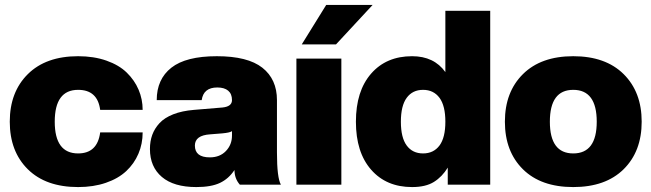

<svg xmlns="http://www.w3.org/2000/svg" viewBox="-20 -756 2666 786"><path d="M299.8 9.8Q167.5 9.8 93.8 -63.2Q20 -136.2 20 -257.8Q20 -379.4 94 -452.6Q168 -525.9 299.8 -525.9Q364.3 -525.9 415.8 -507.8Q467.3 -489.7 499 -458.7Q530.8 -427.7 547.4 -388.7Q564 -349.6 564 -306.2H390.1Q379.4 -388.2 299.8 -388.2Q204.1 -388.2 204.1 -257.8Q204.1 -127.9 299.8 -127.9Q378.9 -127.9 390.1 -213.9H564Q564 -167 546.6 -126.5Q529.3 -85.9 496.6 -55.4Q463.9 -24.9 413.3 -7.6Q362.8 9.8 299.8 9.8Z M783.7 9.8Q691.4 9.8 642.6 -31.7Q593.8 -73.2 593.8 -146Q593.8 -177.7 603.3 -203.9Q612.8 -230 633.1 -252Q653.3 -273.9 689.2 -288.1Q725.1 -302.2 773.9 -306.2L890.6 -315.9Q929.7 -319.8 929.7 -346.2Q929.7 -371.6 914.1 -384.8Q898.4 -397.9 869.6 -397.9Q813 -397.9 805.7 -346.2H621.6Q621.6 -431.6 681.4 -478.8Q741.2 -525.9 867.7 -525.9Q994.1 -525.9 1054 -478.8Q1113.8 -431.6 1113.8 -346.2V-131.8Q1113.8 -28.3 1129.9 0H961.9Q939.9 -24.9 939.9 -60.1Q916.5 -24.4 880.6 -7.3Q844.7 9.8 783.7 9.8ZM838.9 -111.8Q879.9 -111.8 904.8 -137.7Q929.7 -163.6 929.7 -201.2V-219.2Q921.9 -212.9 889.6 -210L840.8 -206.1Q777.8 -202.1 777.8 -160.2Q777.8 -111.8 838.9 -111.8Z M1377.4 0H1193.4V-516.1H1377.4ZM1355.5 -574.2H1215.3L1315.4 -735.8H1505.4Z M1667 9.8Q1561.5 9.8 1499.3 -61.3Q1437 -132.3 1437 -257.8Q1437 -383.3 1499.3 -454.6Q1561.5 -525.9 1667 -525.9Q1756.8 -525.9 1803.2 -460.9V-711.9H1986.8V0H1813V-69.8Q1790 -32.2 1756.3 -11.2Q1722.7 9.8 1667 9.8ZM1645 -160.2Q1668.9 -127.9 1711.9 -127.9Q1754.9 -127.9 1779.1 -160.2Q1803.2 -192.4 1803.2 -257.8Q1803.2 -323.2 1779.1 -355.7Q1754.9 -388.2 1711.9 -388.2Q1668.9 -388.2 1645 -355.7Q1621.1 -323.2 1621.1 -257.8Q1621.1 -192.4 1645 -160.2Z M2326.7 -525.9Q2459 -525.9 2533 -452.6Q2606.9 -379.4 2606.9 -257.8Q2606.9 -136.2 2533 -63.2Q2459 9.8 2326.7 9.8Q2194.3 9.8 2120.6 -63.2Q2046.9 -136.2 2046.9 -257.8Q2046.9 -379.4 2120.8 -452.6Q2194.8 -525.9 2326.7 -525.9ZM2326.7 -127.9Q2422.9 -127.9 2422.9 -257.8Q2422.9 -388.2 2326.7 -388.2Q2231 -388.2 2231 -257.8Q2231 -127.9 2326.7 -127.9Z"/></svg>

Font: Creato Display Black
Style: Regular
Weight: 900
Version: Version 1.000